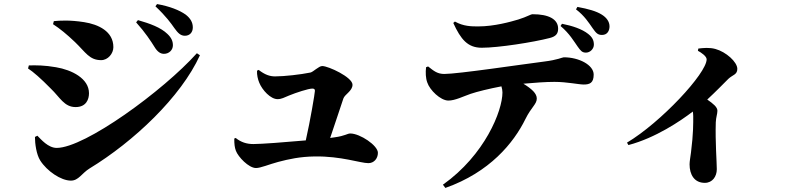

<svg xmlns="http://www.w3.org/2000/svg" viewBox="-20 -842 3940 945"><path d="M741 -610C755 -587 770 -577 787 -577C812 -577 831 -596 831 -619C831 -639 824 -656 804 -675C771 -707 718 -726 659 -743L650 -732C695 -682 723 -639 741 -610ZM838 -704C856 -679 869 -666 890 -666C914 -666 929 -683 929 -707C929 -732 917 -752 894 -770C863 -792 815 -811 753 -822L745 -811C798 -761 822 -727 838 -704ZM241 -723C275 -701 308 -674 349 -635C402 -584 420 -546 478 -546C511 -546 538 -578 538 -610C538 -688 464 -722 394 -733C324 -744 276 -741 245 -738ZM949 -580C784 -396 398 -114 259 -114C217 -114 182 -156 164 -174L152 -168C152 -135 159 -82 178 -52C211 0 280 47 329 47C367 47 382 11 421 -13C638 -145 871 -365 964 -570ZM118 -505C143 -489 181 -456 230 -406C275 -363 296 -315 352 -315C405 -315 418 -354 418 -383C418 -456 333 -498 256 -511C199 -521 158 -521 122 -520Z M1133 -160C1133 -132 1135 -116 1141 -100C1152 -70 1204 -15 1240 -15C1263 -15 1304 -33 1349 -45C1402 -59 1457 -71 1529 -72C1659 -74 1754 -39 1793 -39C1821 -39 1840 -62 1840 -90C1840 -126 1752 -185 1704 -185C1689 -185 1679 -173 1626 -166L1605 -163C1630 -235 1658 -323 1670 -357C1677 -378 1715 -394 1715 -425C1715 -462 1596 -517 1566 -517C1549 -517 1522 -488 1508 -485C1459 -475 1379 -466 1334 -466C1308 -466 1284 -474 1253 -498L1245 -494C1244 -473 1249 -452 1256 -435C1271 -398 1312 -354 1346 -354C1366 -354 1378 -362 1403 -372C1437 -386 1498 -406 1517 -406C1526 -406 1530 -403 1530 -395C1530 -385 1507 -247 1485 -151C1385 -142 1265 -133 1227 -133C1194 -133 1166 -142 1140 -163Z M2823 -613C2838 -592 2845 -583 2864 -583C2885 -583 2903 -602 2903 -622C2903 -644 2895 -659 2875 -675C2845 -699 2797 -715 2746 -725L2739 -714C2784 -676 2805 -638 2823 -613ZM2897 -703C2914 -679 2922 -670 2943 -670C2970 -670 2980 -692 2980 -712C2980 -735 2966 -755 2942 -770C2915 -787 2876 -798 2822 -808L2815 -796C2857 -764 2878 -730 2897 -703ZM2686 -655C2718 -663 2727 -678 2727 -701C2727 -748 2680 -772 2602 -772C2591 -772 2576 -760 2531 -746C2494 -735 2413 -712 2334 -712C2301 -712 2261 -712 2219 -736L2211 -729C2248 -648 2282 -607 2351 -607C2433 -607 2605 -634 2686 -655ZM2172 83C2390 6 2508 -138 2566 -256C2595 -315 2622 -329 2622 -357C2622 -382 2598 -404 2556 -430C2612 -435 2666 -439 2709 -439C2771 -439 2828 -426 2853 -426C2883 -426 2902 -434 2902 -475C2902 -522 2830 -560 2755 -560C2748 -560 2724 -547 2658 -539C2548 -525 2234 -478 2167 -478C2133 -478 2116 -492 2087 -515L2077 -511C2074 -486 2075 -457 2083 -436C2095 -399 2148 -347 2187 -347C2220 -347 2261 -368 2296 -380C2328 -391 2390 -406 2448 -417C2451 -407 2453 -396 2453 -387C2453 -296 2366 -79 2160 67Z M3415 -592C3432 -583 3458 -565 3458 -550C3458 -481 3232 -239 3066 -140L3073 -128C3206 -163 3330 -247 3390 -293C3391 -286 3392 -278 3392 -270C3392 -236 3393 -187 3381 -92C3378 -68 3374 -48 3374 -33C3374 17 3397 58 3449 58C3487 58 3508 26 3508 -9C3508 -43 3500 -145 3503 -240C3504 -265 3511 -281 3511 -297C3511 -315 3490 -332 3461 -352C3503 -391 3540 -429 3565 -454C3586 -474 3609 -474 3609 -503C3609 -537 3553 -587 3501 -601C3472 -609 3441 -606 3417 -603Z"/></svg>

Font: Noto Serif CJK HK Black
Style: Regular
Weight: 900
Designer: Ryoko NISHIZUKA 西塚涼子 (kana & ideographs); Frank Grießhammer (Latin, Greek & Cyrillic); Wenlong ZHANG 张文龙 (bopomofo); San
Foundry: Adobe
Version: Version 2.001;hotconv 1.1.0;makeotfexe 2.6.0